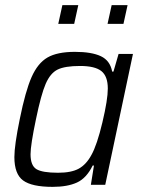

<svg xmlns="http://www.w3.org/2000/svg" viewBox="-20 -720 552 748"><path d="M36 -108Q36 -154 57 -256Q79 -365 103 -419.5Q127 -474 165 -496Q203 -518 272 -518Q337 -518 373 -501Q409 -484 417 -441H422L442 -510H498L390 0H334L346 -75H341Q317 -26 280 -9Q243 8 185 8Q104 8 70 -17Q36 -42 36 -108ZM336 -116Q358 -155 379 -243.5Q400 -332 400 -375Q400 -423 375 -443Q350 -463 292 -463Q233 -463 204.5 -449Q176 -435 158 -393.5Q140 -352 120 -255Q99 -155 99 -119Q99 -75 122 -61Q145 -47 206 -47Q258 -47 287 -63Q316 -79 336 -116ZM207 -627 223 -700H285L269 -627ZM399 -627 415 -700H477L461 -627Z"/></svg>

Font: Saira Semi Condensed Light
Style: Italic
Weight: 300
Width: 4
Italic angle: -12°
Designer: Hector Gatti with collaboration of the Omnibus-Type team
Foundry: Omnibus-Type
Version: Version 1.001; ttfautohint (v1.8)